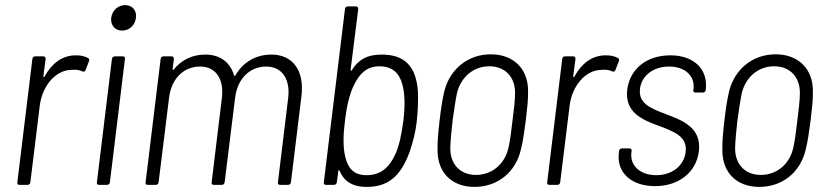

<svg xmlns="http://www.w3.org/2000/svg" viewBox="-20 -725 3235 753"><path d="M277 -508C223 -508 182 -475 155 -425C153 -421 150 -422 150 -426L159 -494C159 -500 156 -504 150 -504H118C112 -504 108 -500 107 -494L48 -10C47 -4 50 0 56 0H88C94 0 98 -4 99 -10L136 -311C146 -389 198 -450 260 -451C279 -453 293 -450 303 -445C309 -442 314 -445 316 -451L329 -485C331 -490 330 -495 326 -497C314 -504 300 -508 277 -508Z M459 -605C487 -605 510 -626 513 -655C517 -684 499 -705 471 -705C443 -705 420 -684 416 -655C413 -626 431 -605 459 -605ZM368 0H400C406 0 410 -4 411 -10L470 -494C471 -500 468 -504 462 -504H430C424 -504 420 -500 419 -494L360 -10C359 -4 362 0 368 0Z M1044 -511C988 -511 935 -485 903 -429C901 -426 899 -426 898 -429C883 -481 843 -511 785 -511C737 -511 693 -492 661 -452C659 -449 656 -451 657 -454L662 -494C662 -500 659 -504 653 -504H621C615 -504 611 -500 610 -494L551 -10C550 -4 553 0 559 0H591C597 0 601 -4 602 -10L643 -341C652 -417 700 -464 765 -464C825 -464 860 -417 850 -339L810 -10C809 -4 812 0 818 0H850C856 0 860 -4 861 -10L902 -341C911 -417 960 -464 1024 -464C1084 -464 1120 -417 1110 -339L1070 -10C1069 -4 1072 0 1078 0H1110C1116 0 1120 -4 1121 -10L1162 -346C1175 -449 1128 -511 1044 -511Z M1619 -368C1611 -469 1564 -511 1476 -511C1417 -511 1383 -488 1360 -450C1358 -446 1355 -447 1355 -451L1385 -690C1385 -696 1382 -700 1376 -700H1344C1338 -700 1334 -696 1333 -690L1250 -10C1249 -4 1252 0 1258 0H1290C1296 0 1300 -4 1301 -10L1307 -54C1307 -58 1310 -59 1312 -55C1328 -16 1360 8 1418 8C1499 8 1550 -30 1586 -128C1601 -171 1610 -211 1614 -245C1618 -278 1621 -330 1619 -368ZM1529 -117C1505 -67 1473 -38 1417 -38C1366 -38 1343 -67 1333 -115C1325 -150 1326 -198 1333 -252C1339 -305 1350 -354 1368 -391C1390 -436 1418 -465 1468 -465C1519 -465 1546 -438 1558 -394C1568 -357 1569 -308 1562 -252C1555 -200 1546 -152 1529 -117Z M1841 8C1931 8 2001 -49 2022 -135C2031 -169 2036 -208 2042 -252C2047 -295 2052 -335 2051 -369C2051 -454 1995 -512 1905 -512C1815 -512 1745 -454 1723 -369C1715 -336 1709 -296 1704 -252C1699 -209 1695 -169 1696 -135C1696 -49 1751 8 1841 8ZM1847 -39C1784 -39 1745 -82 1746 -145C1747 -174 1750 -210 1755 -252C1761 -293 1766 -330 1772 -359C1787 -422 1836 -465 1899 -465C1962 -465 2001 -422 2000 -359C2000 -330 1995 -294 1990 -252C1985 -212 1981 -174 1974 -145C1960 -82 1910 -39 1847 -39Z M2355 -508C2301 -508 2260 -475 2233 -425C2231 -421 2228 -422 2228 -426L2237 -494C2237 -500 2234 -504 2228 -504H2196C2190 -504 2186 -500 2185 -494L2126 -10C2125 -4 2128 0 2134 0H2166C2172 0 2176 -4 2177 -10L2214 -311C2224 -389 2276 -450 2338 -451C2357 -453 2371 -450 2381 -445C2387 -442 2392 -445 2394 -451L2407 -485C2409 -490 2408 -495 2404 -497C2392 -504 2378 -508 2355 -508Z M2549 5C2643 5 2711 -50 2721 -132C2732 -225 2656 -253 2590 -278C2532 -300 2483 -319 2490 -377C2496 -428 2542 -464 2604 -464C2669 -464 2706 -425 2700 -376L2699 -372C2698 -366 2702 -362 2708 -362H2737C2742 -362 2747 -366 2748 -372V-375C2757 -452 2703 -508 2609 -508C2518 -508 2451 -457 2440 -374C2429 -284 2499 -255 2565 -231C2623 -209 2677 -190 2669 -129C2663 -76 2617 -38 2554 -38C2488 -38 2451 -78 2456 -125L2457 -133C2458 -139 2455 -143 2449 -143H2419C2413 -143 2409 -139 2408 -133L2407 -124C2398 -51 2453 5 2549 5Z M2958 8C3048 8 3118 -49 3139 -135C3148 -169 3153 -208 3159 -252C3164 -295 3169 -335 3168 -369C3168 -454 3112 -512 3022 -512C2932 -512 2862 -454 2840 -369C2832 -336 2826 -296 2821 -252C2816 -209 2812 -169 2813 -135C2813 -49 2868 8 2958 8ZM2964 -39C2901 -39 2862 -82 2863 -145C2864 -174 2867 -210 2872 -252C2878 -293 2883 -330 2889 -359C2904 -422 2953 -465 3016 -465C3079 -465 3118 -422 3117 -359C3117 -330 3112 -294 3107 -252C3102 -212 3098 -174 3091 -145C3077 -82 3027 -39 2964 -39Z"/></svg>

Font: Barlow Semi Condensed Light
Style: Italic
Weight: 300
Width: 4
Italic angle: -7°
Designer: Jeremy Tribby
Foundry: Tribby Type
Version: Version 1.422;hotconv 1.0.109;makeotfexe 2.5.65596